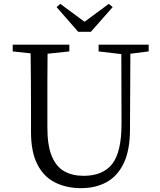

<svg xmlns="http://www.w3.org/2000/svg" viewBox="-20 -961 832 997"><path d="M452 -796H386L274 -924L293 -941L419 -848L545 -941L565 -924ZM752 -729V-694L657 -682L655 -290Q655 -182 623 -114.5Q591 -47 534 -15.5Q477 16 401 16Q324 16 265 -14Q206 -44 173.5 -108.5Q141 -173 141 -275V-391Q141 -464 140.5 -537.5Q140 -611 139 -684L46 -694V-729H340V-694L227 -682Q226 -611 226 -538Q226 -465 226 -391V-299Q226 -205 249 -150Q272 -95 314 -71.5Q356 -48 414 -48Q514 -48 562.5 -109.5Q611 -171 611 -318L610 -680L492 -694V-729Z"/></svg>

Font: Shippori Mincho TTF
Style: Regular
Weight: 400
Version: Version 2.100